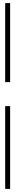

<svg xmlns="http://www.w3.org/2000/svg" viewBox="-20 -865 102 1230"><path d="M13.2 -338.9V-845.2H44.9V-338.9ZM13.2 -185.1H44.9V345.2H13.2Z"/></svg>

Font: Scarab Serif
Style: Condensed-Light
Weight: 300
Designer: John Roberts
Foundry: Scarab
Version: 1.0